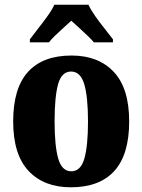

<svg xmlns="http://www.w3.org/2000/svg" viewBox="-20 -786 605 816"><path d="M281 10Q167 10 101.5 -59.5Q36 -129 36 -270Q36 -411 99 -480.5Q162 -550 284 -550Q398 -550 463.5 -480.5Q529 -411 529 -270Q529 -129 466 -59.5Q403 10 281 10ZM283 -58Q323 -58 338.5 -112Q354 -166 354 -270Q354 -375 338 -428.5Q322 -482 282 -482Q242 -482 227 -428.5Q212 -375 212 -270Q212 -166 227.5 -112Q243 -58 283 -58ZM107 -619Q121 -638 141.5 -664Q162 -690 181.5 -717Q201 -744 211 -766H356Q366 -744 385 -717Q404 -690 425 -664Q446 -638 460 -619V-606H379Q372 -615 354 -632.5Q336 -650 316 -668Q296 -686 283 -698Q269 -685 250 -668Q231 -651 214 -634.5Q197 -618 188 -606H107Z"/></svg>

Font: Noto Serif Lao Condensed Black
Style: Regular
Weight: 900
Width: 3
Designer: Monotype Design Team
Foundry: Monotype Imaging Inc.
Version: Version 2.003; ttfautohint (v1.8.4.7-5d5b)